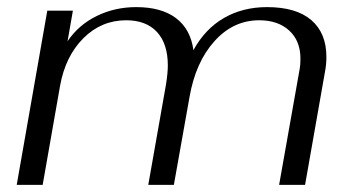

<svg xmlns="http://www.w3.org/2000/svg" viewBox="-20 -520 981 540"><path d="M113 -490H185L170 -404Q201 -450 252 -475Q303 -500 363 -500Q434 -500 475 -469Q516 -438 524 -379Q557 -439 610 -469.5Q663 -500 731 -500Q813 -500 855.5 -463.5Q898 -427 898 -360Q898 -338 894 -318L838 0H765L823 -327Q825 -337 825 -355Q825 -405 793.5 -434Q762 -463 709 -463Q636 -463 583 -404Q530 -345 513 -247L469 0H397L447 -283Q452 -315 452 -336Q452 -397 421.5 -430Q391 -463 335 -463Q265 -463 214.5 -412.5Q164 -362 149 -279L100 0H27Z"/></svg>

Font: Fahkwang Light
Style: Italic
Weight: 300
Italic angle: -10°
Version: Version 1.000; ttfautohint (v1.6)